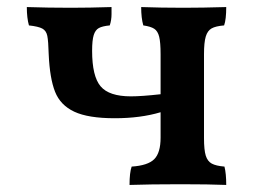

<svg xmlns="http://www.w3.org/2000/svg" viewBox="-20 -522 729 544"><path d="M616 -50Q621 -30 621 2Q573 0 492 0Q405 0 347 2Q347 -33 353 -50Q399 -53 417 -71Q435 -89 435 -132V-204Q378 -187 305 -187Q230 -187 190.5 -205.5Q151 -224 136 -262Q121 -300 118 -368Q117 -406 114 -420.5Q111 -435 100 -441Q89 -447 62 -450Q56 -471 56 -502Q116 -500 181 -500Q232 -500 296 -502Q296 -499 296 -482Q296 -465 291 -450Q270 -448 260 -442.5Q250 -437 245.5 -422.5Q241 -408 241 -378Q241 -306 265 -277.5Q289 -249 351 -249Q381 -249 435 -255V-368Q435 -402 431 -418Q427 -434 417 -440.5Q407 -447 386 -450Q380 -471 380 -502Q436 -500 500 -500Q553 -500 621 -502Q621 -467 615 -450Q591 -448 579.5 -441.5Q568 -435 563 -418.5Q558 -402 558 -368V-131Q558 -97 563 -81Q568 -65 580 -58.5Q592 -52 616 -50Z"/></svg>

Font: Vollkorn SC SemiBold
Style: Regular
Weight: 600
Designer: Friedrich Althausen
Foundry: Friedrich Althausen
Version: Version 4.015